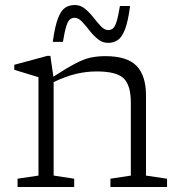

<svg xmlns="http://www.w3.org/2000/svg" viewBox="-20 -746 717 766"><path d="M420.5 -33 502 -45.5V-335.5Q502 -406.5 473 -433.8Q444 -461 366 -461Q324 -461 283.2 -451.2Q242.5 -441.5 194 -418.5V-45.5L276 -33V0H50V-33L133.5 -45.5V-438Q125.5 -440.5 98.2 -448.8Q71 -457 37 -467.5V-487.5L168.5 -523H181L193 -440Q246 -474.5 279.8 -492.2Q313.5 -510 340.8 -516Q368 -522 400.5 -522Q487.5 -522 525 -483Q562.5 -444 562.5 -365V-45.5L646.5 -33V0H420.5ZM499 -722Q491 -660.5 478.8 -629Q466.5 -597.5 450 -586.2Q433.5 -575 411 -575Q388.5 -575 370.2 -590Q352 -605 336.5 -625Q321 -645 306.8 -660Q292.5 -675 278 -675Q267 -675 259 -668.5Q251 -662 244.5 -641.5Q238 -621 231 -579H190.5Q199 -640.5 211 -672Q223 -703.5 239.5 -714.8Q256 -726 278.5 -726Q301 -726 319.2 -711Q337.5 -696 353 -676Q368.5 -656 382.8 -641Q397 -626 411.5 -626Q422.5 -626 430.5 -632.5Q438.5 -639 445 -659.5Q451.5 -680 458.5 -722Z"/></svg>

Font: Newsreader 6pt Light
Style: Regular
Weight: 300
Designer: Hugues Gentile
Foundry: Production Type
Version: Version 1.003; ttfautohint (v1.8.3)